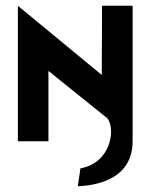

<svg xmlns="http://www.w3.org/2000/svg" viewBox="-20 -490 522 666"><path d="M42 0H148V-244L352 -80C381 -46 368 74 259 94L250 156C302 154 440 138 440 0V-470H334L333 -230L42 -470Z"/></svg>

Font: Hussar Tani
Style: Bold
Weight: 700
Foundry: Cannot Into Space Fonts
Version: Version 0.92